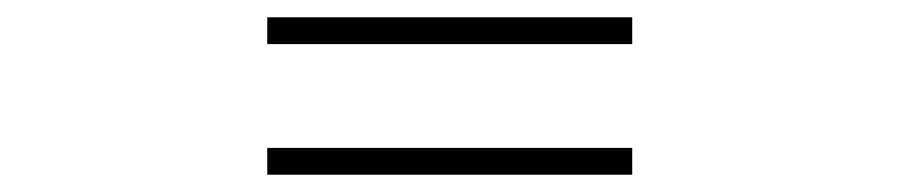

<svg xmlns="http://www.w3.org/2000/svg" viewBox="-20 -491 1040 222"><path d="M289 -471H711V-440H289ZM289 -320H711V-289H289Z"/></svg>

Font: Noto Sans JP ExtraLight
Style: Regular
Weight: 250
Designer: Ryoko NISHIZUKA  (kana, bopomofo & ideographs); Paul D. Hunt (Latin, Greek & Cyrillic); Sandoll Communications , Soo-you
Foundry: Adobe
Version: Version 2.004-H2;hotconv 1.0.118;makeotfexe 2.5.65603